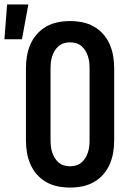

<svg xmlns="http://www.w3.org/2000/svg" viewBox="-66 -838 586 866"><path d="M250 8Q222 8 194.5 2.5Q167 -3 143 -16.5Q119 -30 100.5 -51Q82 -72 71 -97.5Q60 -123 55.5 -150Q51 -177 51 -205V-530Q51 -558 55.5 -585Q60 -612 71 -637.5Q82 -663 100.5 -684Q119 -705 143 -718.5Q167 -732 194.5 -737.5Q222 -743 250 -743Q278 -743 305.5 -737.5Q333 -732 357 -718.5Q381 -705 399.5 -684Q418 -663 429 -637.5Q440 -612 444.5 -585Q449 -558 449 -530V-205Q449 -177 444.5 -150Q440 -123 429 -97.5Q418 -72 399.5 -51Q381 -30 357 -16.5Q333 -3 305.5 2.5Q278 8 250 8ZM250 -88Q264 -88 277.5 -92Q291 -96 301.5 -105Q312 -114 319 -125.5Q326 -137 330.5 -150.5Q335 -164 336.5 -177.5Q338 -191 338 -205V-530Q338 -544 336.5 -557.5Q335 -571 330.5 -584.5Q326 -598 319 -609.5Q312 -621 301.5 -630Q291 -639 277.5 -643Q264 -647 250 -647Q236 -647 222.5 -643Q209 -639 198.5 -630Q188 -621 181 -609.5Q174 -598 169.5 -584.5Q165 -571 163.5 -557.5Q162 -544 162 -530V-205Q162 -191 163.5 -177.5Q165 -164 169.5 -150.5Q174 -137 181 -125.5Q188 -114 198.5 -105Q209 -96 222.5 -92Q236 -88 250 -88ZM-46 -661 -34 -818H62L33 -661Z"/></svg>

Font: Iosevka Term
Style: Bold
Weight: 700
Monospace: yes
Designer: Belleve Invis
Foundry: Belleve Invis
Version: Version 30.0.1